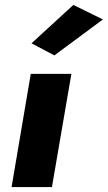

<svg xmlns="http://www.w3.org/2000/svg" viewBox="-20 -760 438 780"><path d="M398 -681 201 -535 108 -584 278 -740ZM105 -460H270L191 0H27Z"/></svg>

Font: Jost* Heavy
Style: Italic
Weight: 800
Italic angle: -10°
Version: Version 3.7